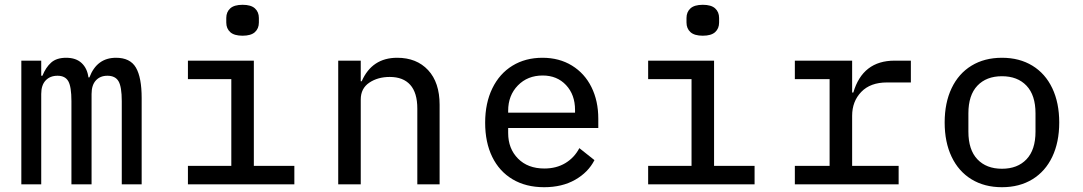

<svg xmlns="http://www.w3.org/2000/svg" viewBox="-20 -769 4520 801"><path d="M69 0V-516H152V-453H157Q171 -488 193.5 -508Q216 -528 256 -528Q297 -528 320.5 -506Q344 -484 349 -446H353Q384 -528 464 -528Q523 -528 547 -487Q571 -446 571 -360V0H488V-347Q488 -407 474.5 -430Q461 -453 428 -453Q398 -453 380 -433.5Q362 -414 362 -377V0H278V-347Q278 -407 265 -430Q252 -453 220 -453Q189 -453 170.5 -433.5Q152 -414 152 -377V0Z M924 -675V-694Q924 -719 940.5 -734Q957 -749 992 -749Q1027 -749 1043.5 -734Q1060 -719 1060 -694V-675Q1060 -650 1043.5 -635Q1027 -620 992 -620Q957 -620 940.5 -635Q924 -650 924 -675ZM764 -77H945V-439H764V-516H1039V-77H1208V0H764Z M1391 0V-516H1485V-430H1489Q1532 -528 1637 -528Q1718 -528 1766 -476.5Q1814 -425 1814 -332V0H1721V-316Q1721 -382 1691.5 -415Q1662 -448 1606 -448Q1556 -448 1520.5 -424Q1485 -400 1485 -354V0Z M2004 -257Q2004 -339 2034 -400.5Q2064 -462 2118 -495Q2172 -528 2243 -528Q2313 -528 2366 -495.5Q2419 -463 2447.5 -405.5Q2476 -348 2476 -274V-235H2100V-214Q2100 -149 2141 -107.5Q2182 -66 2251 -66Q2301 -66 2338.5 -88.5Q2376 -111 2397 -151L2460 -101Q2434 -50 2379.5 -19Q2325 12 2250 12Q2174 12 2118.5 -21Q2063 -54 2033.5 -114.5Q2004 -175 2004 -257ZM2379 -299V-310Q2379 -374 2341.5 -414Q2304 -454 2244 -454Q2181 -454 2140.5 -412.5Q2100 -371 2100 -307V-299Z M2844 -675V-694Q2844 -719 2860.5 -734Q2877 -749 2912 -749Q2947 -749 2963.5 -734Q2980 -719 2980 -694V-675Q2980 -650 2963.5 -635Q2947 -620 2912 -620Q2877 -620 2860.5 -635Q2844 -650 2844 -675ZM2684 -77H2865V-439H2684V-516H2959V-77H3128V0H2684Z M3296 -77H3441V-439H3296V-516H3535V-383H3540Q3579 -516 3712 -516H3780V-425H3680Q3611 -425 3573 -385.5Q3535 -346 3535 -286V-77H3729V0H3296Z M3921 -258Q3921 -340 3950 -401Q3979 -462 4033 -495Q4087 -528 4160 -528Q4233 -528 4287 -495Q4341 -462 4370 -401Q4399 -340 4399 -258Q4399 -176 4370 -115Q4341 -54 4287 -21Q4233 12 4160 12Q4087 12 4033 -21Q3979 -54 3950 -115Q3921 -176 3921 -258ZM4160 -65Q4225 -65 4262.5 -104.5Q4300 -144 4300 -220V-296Q4300 -372 4262.5 -411.5Q4225 -451 4160 -451Q4095 -451 4057.5 -411.5Q4020 -372 4020 -296V-220Q4020 -144 4057.5 -104.5Q4095 -65 4160 -65Z"/></svg>

Font: Writer
Style: Regular
Weight: 400
Monospace: yes
Designer: Mike Abbink, Paul van der Laan, Pieter van Rosmalen
Foundry: Bold Monday
Version: Version 2.001 2020